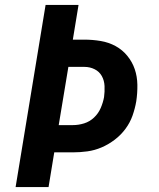

<svg xmlns="http://www.w3.org/2000/svg" viewBox="-20 -755 640 775"><path d="M43 0 164 -735H297L274 -595H321Q354 -595 386.5 -589.5Q419 -584 446.5 -569Q474 -554 494 -529.5Q514 -505 524 -475.5Q534 -446 534.5 -412.5Q535 -379 530 -346Q525 -317 515 -288.5Q505 -260 486.5 -235Q468 -210 443 -191Q418 -172 390 -160Q362 -148 332.5 -144Q303 -140 274 -140H199L176 0ZM217 -250H274Q297 -250 319.5 -257Q342 -264 359.5 -280.5Q377 -297 386.5 -319Q396 -341 400 -363Q403 -385 402 -407.5Q401 -430 391 -448Q381 -466 362 -475.5Q343 -485 321 -485H256Z"/></svg>

Font: Iosevka SS04 XBd Ex
Style: Italic
Weight: 800
Width: 7
Italic angle: -9°
Monospace: yes
Designer: Belleve Invis
Foundry: Belleve Invis
Version: Version 19.0.0; ttfautohint (v1.8.4)